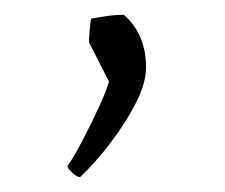

<svg xmlns="http://www.w3.org/2000/svg" viewBox="-20 -115 304 259"><path d="M88 124Q84 124 77.5 118Q71 112 71 109Q79 98 90.5 76Q102 54 112.5 31.5Q123 9 127 -5L100 -58Q100 -63 101 -75Q102 -87 103 -90Q110 -91 122 -93Q134 -95 147 -95Q177 -69 177 -24Q177 -3 163.5 23.5Q150 50 130 76.5Q110 103 88 124Z"/></svg>

Font: Labrada Light
Style: Regular
Weight: 300
Designer: Mercedes Jáuregui
Foundry: Omnibus-Type Team
Version: Version 1.000; ttfautohint (v1.8.4.7-5d5b)